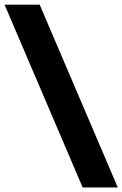

<svg xmlns="http://www.w3.org/2000/svg" viewBox="-32 -696 536 842"><path d="M484.5 126H330.5L-12 -675.5H142Z"/></svg>

Font: Anek Gurmukhi ExtraBold
Style: Regular
Weight: 800
Designer: Sarang Kulkarni (Gurmukhi), Yesha Goshar (Latin)
Foundry: Ek Type
Version: Version 1.003